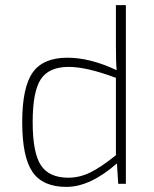

<svg xmlns="http://www.w3.org/2000/svg" viewBox="-20 -720 604 752"><path d="M473 -700V0H443L438 -80Q333 12 240 12Q147 12 107 -47Q67 -106 67 -241Q67 -378 108 -436Q149 -494 244 -494Q333 -494 437 -445Q434 -471 434 -539V-700ZM434 -112V-415Q320 -458 249 -458Q172 -458 140 -410Q108 -362 108 -242Q108 -122 140 -73Q172 -24 248 -24Q291 -24 332.5 -44Q374 -64 434 -112Z"/></svg>

Font: Exo 2.0 Extra Light
Style: Regular
Weight: 250
Designer: Natanael Gama
Version: Version 1.001;PS 001.001;hotconv 1.0.70;makeotf.lib2.5.58329